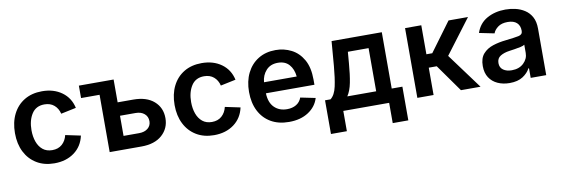

<svg xmlns="http://www.w3.org/2000/svg" viewBox="-53 -937 4328 1480"><g transform="rotate(-10 2111.0 -197.5)"><path d="M304.2 11.2Q224.6 11.2 166 -24.2Q107.4 -59.6 75.4 -122.8Q43.5 -186 43.5 -270Q43.5 -355 75.4 -418.7Q107.4 -482.4 166 -517.6Q224.6 -552.7 304.2 -552.7Q395.5 -552.7 458.7 -507.1Q522 -461.4 539.6 -381.3L420.9 -356.4Q410.6 -398.9 380.9 -424.3Q351.1 -449.7 305.2 -449.7Q238.8 -449.7 205.8 -398.4Q172.9 -347.2 172.9 -270.5Q172.9 -220.2 187.5 -179.7Q202.1 -139.2 231.4 -115.5Q260.7 -91.8 305.2 -91.8Q352.1 -91.8 382.1 -118.4Q412.1 -145 422.4 -189L541 -164.1Q523.4 -82.5 460 -35.6Q396.5 11.2 304.2 11.2Z M592.3 -448.7V-545.9H864.3V-367.2H986.3Q1090.3 -367.2 1148.2 -316.4Q1206.1 -265.6 1206.1 -183.6Q1206.1 -104 1148.2 -52Q1090.3 0 986.3 0H737.3V-448.7ZM864.3 -262.2V-104.5H986.3Q1028.8 -104.5 1054.7 -125.7Q1080.6 -147 1080.6 -181.6Q1080.6 -218.3 1054.7 -240.2Q1028.8 -262.2 986.3 -262.2Z M1553.7 11.2Q1474.1 11.2 1415.5 -24.2Q1356.9 -59.6 1325 -122.8Q1293 -186 1293 -270Q1293 -355 1325 -418.7Q1356.9 -482.4 1415.5 -517.6Q1474.1 -552.7 1553.7 -552.7Q1645 -552.7 1708.3 -507.1Q1771.5 -461.4 1789.1 -381.3L1670.4 -356.4Q1660.2 -398.9 1630.4 -424.3Q1600.6 -449.7 1554.7 -449.7Q1488.3 -449.7 1455.3 -398.4Q1422.4 -347.2 1422.4 -270.5Q1422.4 -220.2 1437 -179.7Q1451.7 -139.2 1481 -115.5Q1510.3 -91.8 1554.7 -91.8Q1601.6 -91.8 1631.6 -118.4Q1661.6 -145 1671.9 -189L1790.5 -164.1Q1772.9 -82.5 1709.5 -35.6Q1646 11.2 1553.7 11.2Z M2140.6 11.2Q2058.1 11.2 1998.8 -23.4Q1939.5 -58.1 1907.5 -121.1Q1875.5 -184.1 1875.5 -269.5Q1875.5 -353.5 1907 -417.2Q1938.5 -481 1996.3 -516.8Q2054.2 -552.7 2132.3 -552.7Q2198.7 -552.7 2255.6 -523.7Q2312.5 -494.6 2347.2 -433.8Q2381.8 -373 2381.8 -277.3V-237.3H2002Q2004.4 -164.6 2042.7 -126.5Q2081.1 -88.4 2142.1 -88.4Q2184.1 -88.4 2214.1 -106.4Q2244.1 -124.5 2256.8 -159.2L2373.5 -135.3Q2354 -69.3 2292.7 -29.1Q2231.4 11.2 2140.6 11.2ZM2002.4 -323.7H2258.3Q2252.4 -382.3 2220.9 -417.7Q2189.5 -453.1 2132.8 -453.1Q2074.7 -453.1 2040.8 -415.8Q2006.8 -378.4 2002.4 -323.7Z M2441.4 158.7V-105H2484.4Q2519 -131.8 2533 -196.3Q2546.9 -260.7 2554.7 -353.5L2570.3 -545.9H2963.4V-105H3046.9V158.7H2924.8V0H2565.9V158.7ZM2615.7 -105H2841.8V-442.9H2679.7L2672.4 -353.5Q2665.5 -266.1 2653.3 -204.3Q2641.1 -142.6 2615.7 -105Z M3145.5 0V-545.9H3272.5V-318.8H3318.4L3485.8 -545.9H3638.2L3435.5 -277.3L3640.1 0H3486.8L3335 -213.9H3272.5V0Z M3867.2 11.2Q3815.4 11.2 3773.9 -7.6Q3732.4 -26.4 3708.5 -63Q3684.6 -99.6 3684.6 -153.3Q3684.6 -214.8 3714.6 -248.8Q3744.6 -282.7 3792.2 -298.1Q3839.8 -313.5 3892.6 -318.8Q3963.9 -326.7 3995.6 -333.3Q4027.3 -339.8 4027.3 -368.2V-370.6Q4027.3 -410.6 4002.9 -432.9Q3978.5 -455.1 3932.1 -455.1Q3884.3 -455.1 3856 -434.1Q3827.6 -413.1 3817.9 -386.2L3700.2 -410.2Q3724.1 -482.4 3786.9 -517.6Q3849.6 -552.7 3931.6 -552.7Q3970.2 -552.7 4009.5 -543.7Q4048.8 -534.7 4081.5 -513.4Q4114.3 -492.2 4134.3 -455.8Q4154.3 -419.4 4154.3 -364.7V0H4032.7V-75.2H4027.8Q4009.8 -40 3970.2 -14.4Q3930.7 11.2 3867.2 11.2ZM3899.9 -83Q3958.5 -83 3993.4 -116.7Q4028.3 -150.4 4028.3 -195.8V-260.3Q4019.5 -253.4 3997.1 -248.3Q3974.6 -243.2 3949.5 -239.5Q3924.3 -235.8 3907.7 -233.4Q3864.7 -227.5 3836.2 -210Q3807.6 -192.4 3807.6 -154.8Q3807.6 -119.6 3833.5 -101.3Q3859.4 -83 3899.9 -83Z"/></g></svg>

Font: Inter-SemiBold
Style: Regular
Weight: 600
Designer: Rasmus Andersson
Foundry: rsms
Version: Version 4.000;git-a52131595